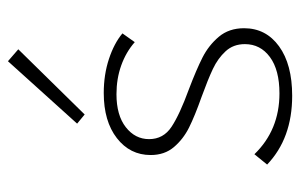

<svg xmlns="http://www.w3.org/2000/svg" viewBox="-156 -593 755 483"><g transform="rotate(-90 221.5 -351.5)"><path d="M152 -535 309 -709 339 -683 175 -516ZM219 -222Q171 -239 142 -253.5Q113 -268 93 -291.5Q73 -315 73 -350Q73 -402 115.5 -435Q158 -468 229 -468Q275 -468 314.5 -455Q354 -442 379 -421L357 -390Q332 -412 298.5 -424Q265 -436 226 -436Q173 -436 143 -412.5Q113 -389 113 -354Q113 -318 144 -297.5Q175 -277 238 -254Q288 -235 318.5 -219.5Q349 -204 370.5 -178.5Q392 -153 392 -115Q392 -60 346.5 -27Q301 6 222 6Q115 6 49 -57L75 -89Q136 -26 228 -26Q287 -26 319.5 -50Q352 -74 352 -113Q352 -142 334 -161.5Q316 -181 289.5 -193.5Q263 -206 219 -222Z"/></g></svg>

Font: Ysabeau SC Light
Style: Regular
Weight: 300
Designer: Christian Thalmann (Catharsis Fonts)
Version: Version 0.003